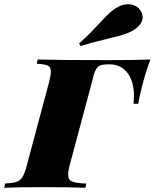

<svg xmlns="http://www.w3.org/2000/svg" viewBox="-69 -890 733 910"><path d="M367 -502 261 -106Q254 -81 254 -62Q254 -38 272 -30Q290 -22 340 -20L336 0Q269 -3 137 -3Q11 -3 -49 0L-45 -20Q-9 -22 9 -28Q27 -34 37.5 -51Q48 -68 58 -106L164 -502Q172 -536 172 -550Q172 -572 157.5 -579Q143 -586 105 -588L110 -608Q219 -605 437 -605Q581 -605 644 -608Q622 -551 605 -484Q593 -438 586 -398H564Q566 -422 566 -432Q566 -504 535 -544.5Q504 -585 450 -585H447Q419 -585 405.5 -579.5Q392 -574 383.5 -556.5Q375 -539 367 -502ZM401 -778Q430 -810 449.5 -828Q469 -846 492 -858Q514 -870 538 -870Q557 -870 573.5 -861.5Q590 -853 600 -835Q607 -822 607 -808Q607 -789 593 -772Q579 -755 555 -742Q521 -724 447 -708Q357 -686 313 -672L306 -684Q340 -714 367 -742.5Q394 -771 401 -778Z"/></svg>

Font: Playfair Display SC Black
Style: Italic
Weight: 900
Italic angle: -14°
Designer: Claus Eggers Sørensen
Foundry: Claus Eggers Sørensen
Version: Version 1.200; ttfautohint (v1.6)